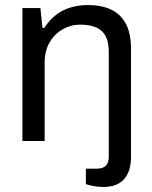

<svg xmlns="http://www.w3.org/2000/svg" viewBox="-20 -558 602 760"><path d="M388.9 182Q377.2 182 364.1 180.5Q351.1 178.9 339.5 176.3Q328 173.8 319.9 170.7V109.6H364.3Q387.6 109.6 399.1 97.5Q410.6 85.3 410.6 61.9V-351.4Q410.6 -384 402.5 -405Q394.4 -426 379.1 -438.2Q363.8 -450.4 343.1 -455.4Q322.3 -460.4 297.1 -460.4Q260 -460.4 228 -442.1Q195.9 -423.8 176.3 -390.1Q156.7 -356.3 156.7 -309.2V0H68.7V-526H139.9L148.1 -447.3H155.1Q175.8 -479.1 201.9 -499.2Q228 -519.3 260 -528.6Q291.9 -538 328.6 -538Q379.5 -538 417.5 -521.1Q455.5 -504.3 477 -466.1Q498.6 -428 498.6 -363.3V64.5Q498.6 87.2 493.2 108.2Q487.9 129.2 475.4 145.9Q463 162.7 441.9 172.3Q420.8 182 388.9 182Z"/></svg>

Font: Archivo SemiBold
Style: Regular
Weight: 600
Designer: Hector Gatti
Foundry: Omnibus-Type
Version: Version 2.001